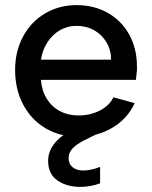

<svg xmlns="http://www.w3.org/2000/svg" viewBox="-20 -527 594 750"><path d="M39 -254Q39 -326 70 -384Q101 -442 156 -474.5Q211 -507 279 -507Q348 -507 401.5 -476.5Q455 -446 485 -391.5Q515 -337 515 -267V-253Q514 -244 513 -234.5Q512 -225 511 -215H140Q143 -173 162.5 -141.5Q182 -110 214 -93Q246 -76 286 -76Q333 -76 370.5 -95.5Q408 -115 423 -147L506 -124Q478 -63 419 -28Q360 7 286 7Q214 7 158 -26Q102 -59 70.5 -118.5Q39 -178 39 -254ZM279 -426Q244 -426 215 -409.5Q186 -393 166 -363Q146 -333 140 -294H414Q414 -331 396 -361.5Q378 -392 347.5 -409Q317 -426 279 -426ZM168 101Q168 63 196 29.5Q224 -4 288 -33L334 -54L360 -4L307 22Q275 39 261.5 55Q248 71 248 91Q248 113 263.5 126Q279 139 305 139Q335 139 371 125V189Q335 203 293 203Q241 203 204.5 178Q168 153 168 101Z"/></svg>

Font: AF Albert Sans Medium
Style: Regular
Weight: 500
Designer: Andreas Rasmussen
Foundry: a.Foundry
Version: Version 1.300;Glyphs 3.2 (3231)